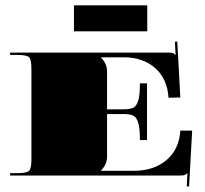

<svg xmlns="http://www.w3.org/2000/svg" viewBox="-20 -649 757 710"><path d="M524.5 -533.2H253.5V-629.4H524.5ZM17.5 -454.5H602.7Q614.1 -454.5 618.9 -452.8Q623.7 -451 628.9 -445.8H629.4L626.7 -494.8L635.5 -495.2L646.9 -288.5L603.1 -287.6Q598.8 -357.5 553.8 -397.3Q508.7 -437.1 437.1 -437.1H354V-435.3Q375.9 -413.5 375.9 -384.6V-244.8H436.2Q461.5 -244.8 473.3 -250.9Q485.1 -257 491.3 -277.5Q497.4 -298.1 497.4 -340.9H523.6V-131.1H497.4Q497.4 -174 491.3 -194.5Q485.1 -215 473.3 -221.2Q461.5 -227.3 436.2 -227.3H375.9V-69.9Q375.9 -41.1 354 -19.2V-17.5H476.4Q548.5 -17.5 595.5 -57Q642.5 -96.6 646.9 -166.1H690.6L679.2 40.6L670.5 40.2L673.1 -8.7H672.6Q667.4 -3.5 662.6 -1.7Q657.8 0 646.4 0H17.5V-8.7H43.7Q79.1 -8.7 87.6 -17.3Q96.2 -25.8 96.2 -61.2V-393.4Q96.2 -428.8 87.6 -437.3Q79.1 -445.8 43.7 -445.8H17.5Z"/></svg>

Font: FoglihtenBlackPcs
Style: BlackPcs
Weight: 900
Version: Version 0.75